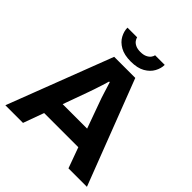

<svg xmlns="http://www.w3.org/2000/svg" viewBox="-231 -1029 1185 1185"><g transform="rotate(45 362.0 -436.0)"><path d="M6.1 0 269.6 -686.4H453.8L718.1 0H556.9L507.6 -135.3H209.4L160.1 0ZM251.5 -254.9H464.9L403.7 -424.4Q399.7 -434.8 394.3 -450.6Q389 -466.5 383.2 -485.1Q377.4 -503.7 371.6 -522.6Q365.8 -541.5 361 -556.3H355.4Q349.8 -536.7 341.8 -511.3Q333.7 -486 325.9 -462.7Q318.1 -439.3 312.7 -424.4ZM362.4 -737.9Q305.2 -737.9 269.3 -758.3Q233.3 -778.7 216.8 -809.9Q200.3 -841 200.3 -871.7H284.6Q286.6 -861.7 294.9 -849.7Q303.3 -837.7 320.1 -829.7Q336.8 -821.7 362.4 -821.7Q388.2 -821.7 405.3 -829.7Q422.5 -837.7 431.3 -849.7Q440.2 -861.7 441.4 -871.7H525.5Q525.5 -841 508.5 -809.9Q491.4 -778.7 455.8 -758.3Q420.2 -737.9 362.4 -737.9Z"/></g></svg>

Font: Archivo SemiBold
Style: Regular
Weight: 600
Designer: Hector Gatti
Foundry: Omnibus-Type
Version: Version 2.001